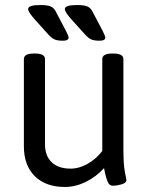

<svg xmlns="http://www.w3.org/2000/svg" viewBox="-20 -738 597 764"><path d="M75 -156V-503Q75 -525 115 -525H119Q159 -525 159 -503V-164Q159 -118 185.5 -92.5Q212 -67 261 -67Q295 -67 328.5 -86Q362 -105 387 -137V-503Q387 -525 427 -525H431Q471 -525 471 -503V-148Q471 -82 477 -53.5Q483 -25 483 -22Q483 -10 464 -4.5Q445 1 429 1Q415 1 408.5 -14.5Q402 -30 398.5 -47Q395 -64 394 -69Q362 -34 321 -14Q280 6 238 6Q162 6 118.5 -37Q75 -80 75 -156ZM173 -600 119 -660Q92 -690 92 -702Q92 -718 140 -718Q170 -718 182.5 -712Q195 -706 202 -692L242 -616Q253 -594 253 -589Q253 -576 231 -576Q210 -576 198.5 -580.5Q187 -585 173 -600ZM319 -600 265 -660Q238 -690 238 -702Q238 -718 286 -718Q316 -718 328.5 -712Q341 -706 348 -692L388 -616Q399 -594 399 -589Q399 -576 377 -576Q356 -576 344.5 -580.5Q333 -585 319 -600Z"/></svg>

Font: Asap-Regular
Style: Regular
Weight: 400
Designer: Pablo Cosgaya
Foundry: Omnibus-Type
Version: Version 2.000; ttfautohint (v1.8)